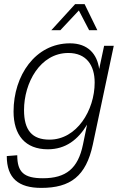

<svg xmlns="http://www.w3.org/2000/svg" viewBox="-20 -753 601 935"><path d="M230 -606H274L364 -702L414 -606H454L392 -733H346ZM181 162C323 162 399 105 432 -49L534 -530H487L463 -417C453 -490 408 -542 321 -542C151 -542 46 -384 46 -210C46 -95 103 -26 213 -26C300 -26 360 -73 404 -146L384 -49C360 68 301 115 189 115C96 115 64 85 64 3L13 7C13 115 70 162 181 162ZM221 -73C136 -73 97 -119 97 -217C97 -349 175 -495 313 -495C399 -495 441 -437 441 -351C441 -216 354 -73 221 -73Z"/></svg>

Font: Geist ExtraLight
Style: Italic
Weight: 200
Italic angle: -12°
Designer: Basement.studio, Andrés Briganti, Mateo Zaragoza
Foundry: Basement.studio, Vercel, Andrés Briganti, Guido Ferreyra, Mateo Zaragoza
Version: Version 1.500